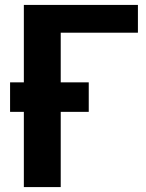

<svg xmlns="http://www.w3.org/2000/svg" viewBox="-20 -761 595 781"><path d="M21 -306H77V0H227V-306H341V-426H227V-628H541V-741H77V-426H21Z"/></svg>

Font: Cheyenne Sans
Style: Bold
Weight: 700
Designer: The Public Sans project authors (U.S. Web Design System), Libre Franklin designed by Pablo Impallari and Rodrigo Fuenzal
Foundry: The Cheyenne Sans Project Authors
Version: Version 2.007